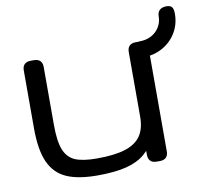

<svg xmlns="http://www.w3.org/2000/svg" viewBox="-79 -790 953 891"><g transform="rotate(-10 397.0 -344.0)"><path d="M646 -524.4V-40Q646 -21 636 -11Q626 -1 606.9 -1H591.3Q572.3 -1 562.3 -11Q552.2 -21 552.2 -40V-524.4Q552.2 -543.5 562.3 -553.5Q572.3 -563.5 591.3 -563.5H606.9Q626 -563.5 636 -553.5Q646 -543.5 646 -524.4ZM151.4 -524.4V-251Q151.4 -173.8 167.5 -133.8Q183.6 -93.8 219.5 -78.6Q255.4 -63.5 321.8 -63.5Q405.3 -63.5 455.6 -79.6Q505.9 -95.7 529.1 -129.9Q552.2 -164.1 552.2 -219.7L593.3 -119.6Q568.8 -70.8 534.7 -41.7Q500.5 -12.7 446.8 1Q393.1 14.6 310.1 14.6Q218.8 14.6 164.1 -10Q109.4 -34.7 83.5 -92.5Q57.6 -150.4 57.6 -251V-524.4Q57.6 -543.5 67.6 -553.5Q77.6 -563.5 96.7 -563.5H112.3Q131.3 -563.5 141.4 -553.5Q151.4 -543.5 151.4 -524.4ZM793.9 -662.6Q793.9 -613.3 770 -573.5Q746.1 -533.7 704.8 -511Q663.6 -488.3 613.8 -488.3Q592.8 -488.3 583 -495.4Q573.2 -502.4 573.2 -521.5Q573.2 -541.5 583.5 -553Q593.8 -564.5 612.8 -564.5Q641.6 -564.5 665.5 -577.1Q689.5 -589.8 703.6 -612.5Q717.8 -635.3 717.8 -663.6Q717.8 -682.6 729.2 -692.9Q740.7 -703.1 760.7 -703.1Q779.8 -703.1 786.9 -693.4Q793.9 -683.6 793.9 -662.6Z"/></g></svg>

Font: Gyrochrome
Style: Regular
Weight: 400
Designer: David Moles
Foundry: David Moles
Version: Version 1.005;Glyphs 3.2.3 (3260)